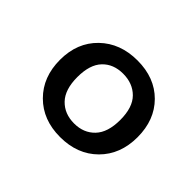

<svg xmlns="http://www.w3.org/2000/svg" viewBox="-85 -838 590 590"><g transform="rotate(45 210.0 -542.5)"><path d="M52.7 -543.5Q52.7 -618.2 100.3 -664.3Q147.9 -710.4 222.7 -710.4Q297.9 -710.4 343.8 -664.3Q389.6 -618.2 389.6 -543.5Q389.6 -468.8 342.8 -422.1Q295.9 -375.5 220.7 -375.5Q146 -375.5 99.4 -422.1Q52.7 -468.8 52.7 -543.5ZM127.9 -543.5Q127.9 -489.3 153.8 -462.4Q179.7 -435.5 221.7 -435.5Q263.2 -435.5 288.8 -462.4Q314.5 -489.3 314.5 -543.5Q314.5 -598.1 288.3 -624.3Q262.2 -650.4 220.2 -650.4Q178.2 -650.4 153.1 -624Q127.9 -597.7 127.9 -543.5Z"/></g></svg>

Font: Gelasio SemiBold
Style: Italic
Weight: 600
Italic angle: -8.5°
Designer: Eben Sorkin
Foundry: Eben Sorkin
Version: Version 1.008